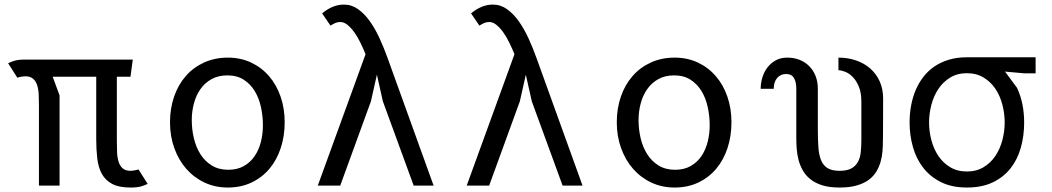

<svg xmlns="http://www.w3.org/2000/svg" viewBox="-20 -810 4590 838"><path d="M490 -475V-194.5Q490 -168.5 491 -145Q492 -121.5 497.8 -103.5Q503.5 -85.5 515.8 -75Q528 -64.5 550 -64.5Q555.5 -64.5 561.5 -65.5Q567.5 -66.5 573 -67.5Q578.5 -69 584.5 -70.5L624.5 -7.5Q616 -3 598.5 2.8Q581 8.5 550 8.5Q499 8.5 469.2 -7.5Q439.5 -23.5 424.2 -51.8Q409 -80 404.5 -118.5Q400 -157 400 -201.5V-475H210L240 -393.5V0H150V-347Q150 -373 149 -396.5Q148 -420 142.2 -438Q136.5 -456 124.2 -466.5Q112 -477 90 -477Q84.5 -477 78.2 -476Q72 -475 67 -474Q61 -472.5 55.5 -471L15.5 -534Q24 -538.5 41.2 -544.2Q58.5 -550 89 -550H559.5L549.5 -475Z M974.5 8.5Q919 8.5 872.8 -13.2Q826.5 -35 793 -73.2Q759.5 -111.5 740.8 -163.5Q722 -215.5 722 -276.5Q722 -337 740 -388.8Q758 -440.5 791 -478.2Q824 -516 870.8 -537.2Q917.5 -558.5 974.5 -558.5Q1030 -558.5 1075.5 -537.2Q1121 -516 1153.8 -478.2Q1186.5 -440.5 1204.5 -388.8Q1222.5 -337 1222.5 -276.5Q1222.5 -215.5 1205.2 -163.5Q1188 -111.5 1155.8 -73.2Q1123.5 -35 1077.5 -13.2Q1031.5 8.5 974.5 8.5ZM1127.5 -263Q1127.5 -303.5 1119 -342.5Q1110.5 -381.5 1092 -412.2Q1073.5 -443 1044 -462Q1014.5 -481 972.5 -481Q932.5 -481 903 -464.5Q873.5 -448 854.5 -420.5Q835.5 -393 826.2 -358Q817 -323 817 -286Q817 -245.5 826.2 -206.5Q835.5 -167.5 854.8 -137Q874 -106.5 904.2 -87.8Q934.5 -69 976.5 -69Q1016 -69 1044.8 -85.5Q1073.5 -102 1091.8 -129.2Q1110 -156.5 1118.8 -191.2Q1127.5 -226 1127.5 -263Z M1625 -484 1599 -368 1465 0H1367L1575.5 -573.5Q1565.5 -598 1553.2 -623.2Q1541 -648.5 1526.8 -668.5Q1512.5 -688.5 1497 -701.2Q1481.5 -714 1465 -714Q1453 -714 1442 -709Q1431 -704 1422.5 -698L1386 -751.5Q1407 -769.5 1431.2 -779.8Q1455.5 -790 1481 -790Q1515 -790 1543.2 -769.8Q1571.5 -749.5 1594.8 -716.5Q1618 -683.5 1637 -642Q1656 -600.5 1671 -558.5L1872.5 0H1785.5L1651 -368Z M2275 -484 2249 -368 2115 0H2017L2225.5 -573.5Q2215.5 -598 2203.2 -623.2Q2191 -648.5 2176.8 -668.5Q2162.5 -688.5 2147 -701.2Q2131.5 -714 2115 -714Q2103 -714 2092 -709Q2081 -704 2072.5 -698L2036 -751.5Q2057 -769.5 2081.2 -779.8Q2105.5 -790 2131 -790Q2165 -790 2193.2 -769.8Q2221.5 -749.5 2244.8 -716.5Q2268 -683.5 2287 -642Q2306 -600.5 2321 -558.5L2522.5 0H2435.5L2301 -368Z M2924.5 8.5Q2869 8.5 2822.8 -13.2Q2776.5 -35 2743 -73.2Q2709.5 -111.5 2690.8 -163.5Q2672 -215.5 2672 -276.5Q2672 -337 2690 -388.8Q2708 -440.5 2741 -478.2Q2774 -516 2820.8 -537.2Q2867.5 -558.5 2924.5 -558.5Q2980 -558.5 3025.5 -537.2Q3071 -516 3103.8 -478.2Q3136.5 -440.5 3154.5 -388.8Q3172.5 -337 3172.5 -276.5Q3172.5 -215.5 3155.2 -163.5Q3138 -111.5 3105.8 -73.2Q3073.5 -35 3027.5 -13.2Q2981.5 8.5 2924.5 8.5ZM3077.5 -263Q3077.5 -303.5 3069 -342.5Q3060.5 -381.5 3042 -412.2Q3023.5 -443 2994 -462Q2964.5 -481 2922.5 -481Q2882.5 -481 2853 -464.5Q2823.5 -448 2804.5 -420.5Q2785.5 -393 2776.2 -358Q2767 -323 2767 -286Q2767 -245.5 2776.2 -206.5Q2785.5 -167.5 2804.8 -137Q2824 -106.5 2854.2 -87.8Q2884.5 -69 2926.5 -69Q2966 -69 2994.8 -85.5Q3023.5 -102 3041.8 -129.2Q3060 -156.5 3068.8 -191.2Q3077.5 -226 3077.5 -263Z M3549.5 -248.5Q3549.5 -203.5 3551.8 -169Q3554 -134.5 3563.5 -111.2Q3573 -88 3592 -76.2Q3611 -64.5 3644.5 -64.5Q3677 -64.5 3696 -75Q3715 -85.5 3724.8 -104Q3734.5 -122.5 3737 -147.2Q3739.5 -172 3739.5 -200V-366Q3739.5 -406 3728.2 -432.5Q3717 -459 3701.2 -474.8Q3685.5 -490.5 3668.2 -497Q3651 -503.5 3639.5 -503.5V-558.5Q3681 -558.5 3716.5 -546.2Q3752 -534 3778.2 -511Q3804.5 -488 3819.5 -454.8Q3834.5 -421.5 3834.5 -379.5Q3834.5 -323.5 3834.2 -290.2Q3834 -257 3834 -238.2Q3834 -219.5 3833.8 -211Q3833.5 -202.5 3833.5 -195.5Q3833.5 -174 3831.8 -150.5Q3830 -127 3823.5 -104.2Q3817 -81.5 3804.8 -61Q3792.5 -40.5 3771.5 -25Q3750.5 -9.5 3719.2 -0.5Q3688 8.5 3644.5 8.5Q3600 8.5 3569 -1.2Q3538 -11 3517 -27.8Q3496 -44.5 3483.8 -66.5Q3471.5 -88.5 3465.2 -112.5Q3459 -136.5 3457.2 -161.2Q3455.5 -186 3455.5 -208V-422.5Q3455.5 -452.5 3445.2 -469.8Q3435 -487 3411.5 -487Q3387 -487 3372 -469.8Q3357 -452.5 3357 -422.5H3300Q3300 -448 3307.5 -472.2Q3315 -496.5 3329.8 -515.8Q3344.5 -535 3366 -546.8Q3387.5 -558.5 3415.5 -558.5Q3445.5 -558.5 3470 -548.8Q3494.5 -539 3512.2 -521Q3530 -503 3539.8 -478Q3549.5 -453 3549.5 -422.5Z M3950 -275.5Q3950 -313 3956.5 -348.8Q3963 -384.5 3976.2 -416Q3989.5 -447.5 4009.8 -474Q4030 -500.5 4057.8 -519.5Q4085.5 -538.5 4121 -549.2Q4156.5 -560 4200 -560H4500V-490H4450L4366.5 -497.5L4419 -426.5Q4435 -392 4442.5 -354.2Q4450 -316.5 4450 -275.5Q4450 -217 4435.5 -165.5Q4421 -114 4390.5 -75.2Q4360 -36.5 4312.8 -14Q4265.5 8.5 4200 8.5Q4134.5 8.5 4087.2 -15Q4040 -38.5 4009.5 -77.8Q3979 -117 3964.5 -168.5Q3950 -220 3950 -275.5ZM4035 -275.5Q4035 -237 4045 -198.8Q4055 -160.5 4075.2 -130Q4095.5 -99.5 4126.8 -80.5Q4158 -61.5 4200 -61.5Q4242 -61.5 4273.2 -80.5Q4304.5 -99.5 4324.8 -130Q4345 -160.5 4355 -198.8Q4365 -237 4365 -275.5Q4365 -314.5 4355 -353Q4345 -391.5 4324.8 -422Q4304.5 -452.5 4273.2 -471.5Q4242 -490.5 4200 -490.5Q4158 -490.5 4126.8 -471.2Q4095.5 -452 4075.2 -421.2Q4055 -390.5 4045 -352Q4035 -313.5 4035 -275.5Z"/></svg>

Font: B612 Mono
Style: Regular
Weight: 400
Version: Version 1.005